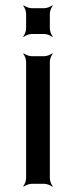

<svg xmlns="http://www.w3.org/2000/svg" viewBox="-20 -697 288 728"><path d="M169 -20V-464C169 -473 175 -488 180 -493L178 -495C173 -490 158 -484 149 -484H99C90 -484 75 -490 70 -495L68 -493C73 -488 79 -473 79 -464V-20C79 -11 73 4 68 9L70 11C75 6 90 0 99 0H149C158 0 173 6 178 11L180 9C175 4 169 -11 169 -20ZM169 -588V-646C169 -655 175 -670 180 -675L178 -677C173 -672 158 -666 149 -666H99C90 -666 75 -672 70 -677L68 -675C73 -670 79 -655 79 -646V-588C79 -579 73 -564 68 -559L70 -557C75 -562 90 -568 99 -568H149C158 -568 173 -562 178 -557L180 -559C175 -564 169 -579 169 -588Z"/></svg>

Font: Gamestation Storm
Style: Regular
Weight: 400
Designer: Jonas Hecksher
Foundry: Jonas Hecksher, Playtypeª, e-types AS
Version: Version 1.003